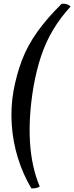

<svg xmlns="http://www.w3.org/2000/svg" viewBox="-20 -762 407 1053"><path d="M318 -741Q333 -743 346 -739Q359 -735 367 -726Q311 -665 271.5 -599Q232 -533 206 -456Q180 -379 163 -282Q136 -119 144.5 18Q153 155 198 261Q189 267 177 269.5Q165 272 152 271Q106 194 78.5 105.5Q51 17 44.5 -77Q38 -171 54 -263Q71 -355 101 -433.5Q131 -512 184 -586.5Q237 -661 318 -741Z"/></svg>

Font: Vollkorn SemiBold
Style: Italic
Weight: 600
Italic angle: -11°
Designer: Friedrich Althausen
Foundry: Friedrich Althausen
Version: Version 5.000